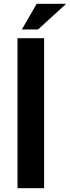

<svg xmlns="http://www.w3.org/2000/svg" viewBox="-20 -990 368 1010"><path d="M72 -789H212V0H72ZM328 -970 180 -835H95L173 -970Z"/></svg>

Font: Reem Kufi
Style: Regular
Weight: 400
Designer: Khaled Hosny
Version: Version 1.6